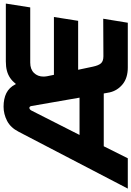

<svg xmlns="http://www.w3.org/2000/svg" viewBox="109 -908 753 1102"><g transform="rotate(-90 486.0 -356.5)"><path d="M-45 0 281 -626Q305 -673 344 -693Q383 -713 425 -713Q471 -713 503 -697Q535 -681 553 -646L555 -642Q572 -663 590.5 -675.5Q609 -688 632 -694Q655 -700 685 -700H1017L995 -560H678Q640 -560 619 -538.5Q598 -517 598 -484Q598 -480 598.5 -474.5Q599 -469 600 -463L608 -424H940L918 -285H637L655 -200Q662 -167 674.5 -153.5Q687 -140 715 -140L930 -141L907 0H650Q590 0 553.5 -30Q517 -60 507 -105L501 -138H198L129 0ZM263 -277H477L429 -553Q428 -559 425 -562Q422 -565 418 -565Q415 -565 410.5 -562Q406 -559 403 -553Z"/></g></svg>

Font: MuseoModerno
Style: Bold Italic
Weight: 700
Italic angle: -9°
Designer: Pablo Cosgaya, Héctor Gatti, Marcela Romero, and the Authors of The MuseoModerno Project.
Foundry: Omnibus-Type Team
Version: Version 1.003